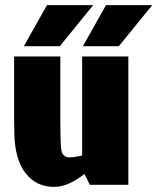

<svg xmlns="http://www.w3.org/2000/svg" viewBox="-20 -720 613 748"><path d="M190 8Q121 8 79.5 -45.5Q38 -99 36 -198L35 -250V-500H215V-250Q215 -177 218 -142Q221 -107 251 -107Q261 -107 273.5 -109Q286 -111 300 -114V-500H480V0H330L309 -42Q282 -21 252 -6.5Q222 8 191 8H190ZM343 -700 213 -540H73L163 -700ZM573 -700 443 -540H303L393 -700Z"/></svg>

Font: Epunda Sans Black
Style: Regular
Weight: 900
Designer: Simon Atzbach
Foundry: typofactur
Version: Version 2.204; ttfautohint (v1.8.4.7-5d5b)